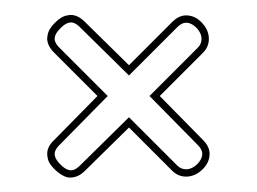

<svg xmlns="http://www.w3.org/2000/svg" viewBox="-20 -428 351 262"><path d="M72 -407Q84 -410 96 -398L156 -339L215 -398Q224 -407 234 -407Q246 -407 255.5 -397Q265 -387 265 -375Q265 -364 257 -356L198 -297L257 -237Q266 -228 266 -218Q266 -206 256 -196.5Q246 -187 234 -187Q223 -187 215 -195L156 -254L96 -195Q85 -184 72 -186Q64 -188 55 -196.5Q46 -205 45 -213Q42 -226 54 -237L113 -297L54 -356Q42 -368 45 -380Q46 -388 55 -397Q64 -406 72 -407ZM74 -397Q69 -396 62.5 -389.5Q56 -383 55 -378Q53 -371 61 -363L127 -297L61 -230Q53 -222 55 -215Q56 -210 62.5 -203.5Q69 -197 74 -196Q81 -194 89 -202L156 -268L222 -202Q227 -197 234 -197Q239 -197 244 -200Q249 -203 252.5 -208Q256 -213 256 -218Q256 -224 250 -230L184 -297L250 -363Q255 -368 255 -375Q255 -380 252 -385Q249 -390 244 -393.5Q239 -397 234 -397Q228 -397 222 -391L156 -325L89 -391Q81 -399 74 -397Z"/></svg>

Font: Soda Fountain
Style: OutlineOblique
Weight: 400
Version: Version 1.0